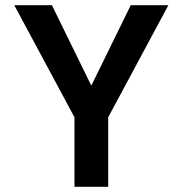

<svg xmlns="http://www.w3.org/2000/svg" viewBox="-20 -720 704 740"><path d="M267 -268 35 -700H180L332 -390L484 -700H629L397 -268V0H267Z"/></svg>

Font: Niramit
Style: Bold
Weight: 700
Designer: Katatrad Aksorn Co.,Ltd.
Foundry: Cadson Demak Co.,Ltd.
Version: Version 1.001; ttfautohint (v1.6)